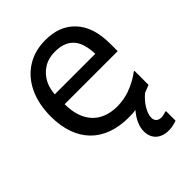

<svg xmlns="http://www.w3.org/2000/svg" viewBox="-221 -664 967 967"><g transform="rotate(-45 263.0 -180.0)"><path d="M303.2 12.7C322.8 12.7 339.4 11.7 353.5 9.8C322.8 45.4 307.1 81.1 307.1 115.7C307.1 168.5 342.8 201.7 399.9 201.7C419.4 201.7 439 197.8 458.5 190.4V122.1H453.1C439.9 126.5 428.7 128.9 418.9 128.9C395.5 128.9 382.3 114.7 382.3 92.8C382.3 76.7 389.2 57.1 402.8 35.2C413.6 17.6 428.7 0 448.7 -17.1L471.2 -25.9L489.7 -33.2V-133.3H484.4C466.3 -118.7 442.9 -105 414.1 -91.8C380.9 -76.7 341.3 -67.4 302.2 -67.4C188.5 -67.4 122.1 -137.7 122.1 -263.2H500V-313C500 -398.4 480 -457.5 439.5 -500C400.4 -541 349.6 -560.5 281.2 -560.5C231.4 -560.5 187.5 -548.8 149.4 -524.9C73.2 -477.5 28.8 -386.7 28.8 -269.5C28.8 -89.8 129.4 12.7 303.2 12.7ZM122.1 -333.5C126 -379.9 139.6 -413.1 167 -441.9C195.8 -470.7 228.5 -484.9 275.9 -484.9C322.8 -484.9 357.4 -470.7 379.4 -442.9C398.9 -418 409.2 -381.8 410.6 -333.5Z"/></g></svg>

Font: SG Kara SemiBold
Style: Regular
Weight: 400
Designer: Damoon Khanjanzadeh
Version: Version 1.000